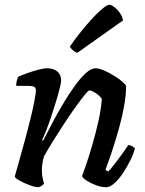

<svg xmlns="http://www.w3.org/2000/svg" viewBox="-20 -787 608 807"><path d="M141 0Q128 0 105 -8.5Q82 -17 63 -27.5Q44 -38 42 -45Q48 -66 59 -105Q70 -144 83 -191.5Q96 -239 108 -288Q118 -327 124.5 -362Q131 -397 131 -406Q131 -418 123.5 -422Q116 -426 101 -426H48Q48 -436 50.5 -446.5Q53 -457 56 -464Q71 -471 94.5 -479.5Q118 -488 141 -494Q164 -500 177 -500Q205 -500 221 -486.5Q237 -473 237 -449Q237 -439 230.5 -413.5Q224 -388 214 -355.5Q204 -323 193 -290.5Q182 -258 172 -233Q162 -208 157 -199L161 -195Q178 -229 199.5 -269.5Q221 -310 245 -350.5Q269 -391 293.5 -425Q318 -459 340.5 -479.5Q363 -500 381 -500Q396 -500 417 -491Q438 -482 459 -469Q480 -456 494.5 -443.5Q509 -431 510 -425Q510 -388 502 -343Q494 -298 481.5 -253Q469 -208 456.5 -169Q444 -130 434.5 -104Q425 -78 423 -73L435 -66Q445 -76 460.5 -96Q476 -116 492 -138Q508 -160 519 -177Q528 -177 536.5 -172Q545 -167 547 -163Q542 -142 528.5 -114.5Q515 -87 497.5 -60.5Q480 -34 461 -17Q442 0 427 0Q406 0 383.5 -8.5Q361 -17 344 -28Q327 -39 325 -47Q330 -60 342 -95Q354 -130 368 -178Q382 -226 393.5 -277Q405 -328 408 -371Q399 -385 381.5 -396Q364 -407 356 -407Q351 -407 335 -387Q319 -367 296 -335Q273 -303 248.5 -265.5Q224 -228 202 -192.5Q180 -157 165 -130Q156 -101 156 -70Q156 -56 158.5 -42.5Q161 -29 165 -15Q162 -11 155.5 -6.5Q149 -2 141 0ZM305 -565Q295 -568 285.5 -576.5Q276 -585 274 -592Q310 -643 344 -682.5Q378 -722 403.5 -744.5Q429 -767 439 -767Q448 -767 461 -757Q474 -747 484.5 -731.5Q495 -716 497 -701Z"/></svg>

Font: Texturina SemiBold
Style: Italic
Weight: 600
Italic angle: -11°
Designer: Guillermo Torres Carreño
Foundry: Omnibus-Type
Version: Version 1.002; ttfautohint (v1.8.3)